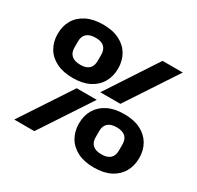

<svg xmlns="http://www.w3.org/2000/svg" viewBox="-153 -875 1086 1060"><g transform="rotate(30 390.5 -345.0)"><path d="M53 0 265 -322H393L181 0ZM389 -368 600 -690H729L517 -368ZM217 -360Q155 -360 111.5 -382Q68 -404 46 -442.5Q24 -481 24 -530Q24 -580 46 -618Q68 -656 111.5 -678Q155 -700 217 -700Q279 -700 322 -678Q365 -656 387 -618Q409 -580 409 -530Q409 -481 387 -442.5Q365 -404 322 -382Q279 -360 217 -360ZM217 -444Q254 -444 272 -461Q290 -478 290 -510V-550Q290 -582 272 -599Q254 -616 217 -616Q180 -616 161 -599Q142 -582 142 -550V-510Q142 -478 161 -461Q180 -444 217 -444ZM565 10Q503 10 460 -12Q417 -34 395 -72.5Q373 -111 373 -160Q373 -210 395 -248Q417 -286 460 -308Q503 -330 565 -330Q628 -330 670.5 -308Q713 -286 735 -248Q757 -210 757 -160Q757 -111 735 -72.5Q713 -34 670.5 -12Q628 10 565 10ZM565 -74Q602 -74 620.5 -91Q639 -108 639 -140V-180Q639 -212 620.5 -229Q602 -246 565 -246Q528 -246 509.5 -229Q491 -212 491 -180V-140Q491 -108 509.5 -91Q528 -74 565 -74Z"/></g></svg>

Font: Mozilla Headline ExtraLight
Style: Regular
Weight: 200
Designer: Studio DRAMA
Foundry: Studio DRAMA
Version: Version 1.000